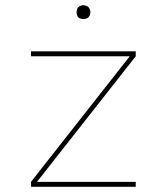

<svg xmlns="http://www.w3.org/2000/svg" viewBox="-20 -717 640 737"><path d="M99 0V-19L478 -501H99V-520H501V-501L122 -19H501V0ZM300 -644Q295 -644 289.5 -645.5Q284 -647 280.5 -650.5Q277 -654 275.5 -659.5Q274 -665 274 -670Q274 -675 275.5 -680.5Q277 -686 280.5 -689.5Q284 -693 289.5 -695Q295 -697 300 -697Q305 -697 310.5 -695Q316 -693 319.5 -689.5Q323 -686 325 -680.5Q327 -675 327 -670Q327 -665 325 -659.5Q323 -654 319.5 -650.5Q316 -647 310.5 -645.5Q305 -644 300 -644Z"/></svg>

Font: Iosevka Thin Extended
Style: Regular
Weight: 100
Width: 7
Monospace: yes
Designer: Belleve Invis
Foundry: Belleve Invis
Version: Version 32.5.0; ttfautohint (v1.8.4)